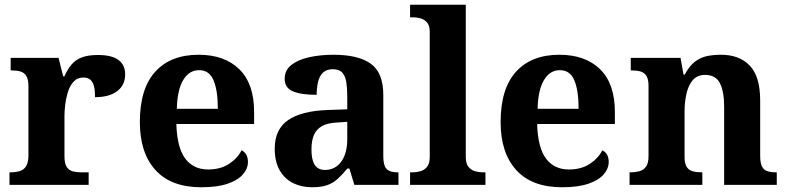

<svg xmlns="http://www.w3.org/2000/svg" viewBox="-20 -780 3323 810"><path d="M20 0V-53H23Q46 -53 62.9 -58Q79.9 -63 89.9 -78.5Q100 -94 100 -125V-415Q100 -445 91 -459.5Q82 -474 66 -478.5Q50 -483 28 -483H25V-536H227L246.5 -458H251.7Q265 -488 282 -508Q299 -528 325.5 -538Q352 -548 393 -548Q451.6 -548 479.8 -526.9Q508 -505.8 508 -467Q508 -421 474.5 -395.5Q441 -370 381 -370Q381 -398 376.5 -416Q372 -434 361.3 -443.5Q350.6 -453 332 -453Q306 -453 290 -435Q274 -417 266 -390.5Q258 -364 255 -337Q252 -310 252 -293V-120Q252 -91 261 -76.5Q270 -62 286 -57.5Q302 -53 322 -53H354V0Z M829 10Q702 10 636 -62.5Q570 -135 570 -265Q570 -406 635 -477.5Q700 -549 818 -549Q927 -549 989.5 -488Q1052 -427 1052 -308V-257H724Q727 -157 761.5 -111Q796 -65 858 -65Q910 -65 946 -88.5Q982 -112 999 -146Q1013 -139 1019.5 -126.5Q1026 -114 1026 -97Q1026 -69 1005 -44.5Q984 -20 940.5 -5Q897 10 829 10ZM899 -321Q899 -398 881 -441Q863 -484 820 -484Q778 -484 753 -442.5Q728 -401 726 -321Z M1296 10Q1252 10 1216.5 -7.5Q1181 -25 1160 -61.4Q1139 -97.7 1139 -153Q1139 -234 1195 -273Q1251 -312 1363 -316L1445 -318.8V-374Q1445 -407.6 1441 -433.3Q1437 -459 1424 -473.5Q1411 -488 1383.5 -488Q1358 -488 1343 -474Q1328 -460 1322 -435.5Q1316 -411 1316 -380Q1249 -380 1215 -395Q1181 -410 1181 -447Q1181 -483.8 1209 -505.9Q1237 -528 1283.9 -538.5Q1330.8 -549 1386.8 -549Q1492 -549 1544.5 -511Q1597 -473 1597 -379.4V-124.1Q1597 -96.6 1602.5 -81.3Q1608 -66 1621.7 -59.5Q1635.4 -53 1657 -53H1661V0H1475L1454 -69H1445.4Q1423 -42 1403.5 -24.5Q1384 -7 1359 1.5Q1334 10 1296 10ZM1350.8 -63Q1380 -63 1400.8 -78.7Q1421.7 -94.3 1433.3 -123.3Q1445 -152.3 1445 -191V-266L1400 -263Q1360 -261 1336.9 -247.3Q1313.9 -233.5 1303.9 -209.3Q1294 -185.1 1294 -149.4Q1294 -121 1300 -101.5Q1306 -82 1318.8 -72.5Q1331.6 -63 1350.8 -63Z M1710 0V-53H1722Q1737 -53 1753.5 -57.5Q1770 -62 1781.5 -76Q1793 -90 1793 -118V-646Q1793 -673 1781 -686Q1769 -699 1752.5 -703Q1736 -707 1722 -707H1710V-760H1945V-118Q1945 -90 1956.5 -76Q1968 -62 1985 -57.5Q2002 -53 2016 -53H2028V0Z M2351 10Q2224 10 2158 -62.5Q2092 -135 2092 -265Q2092 -406 2157 -477.5Q2222 -549 2340 -549Q2449 -549 2511.5 -488Q2574 -427 2574 -308V-257H2246Q2249 -157 2283.5 -111Q2318 -65 2380 -65Q2432 -65 2468 -88.5Q2504 -112 2521 -146Q2535 -139 2541.5 -126.5Q2548 -114 2548 -97Q2548 -69 2527 -44.5Q2506 -20 2462.5 -5Q2419 10 2351 10ZM2421 -321Q2421 -398 2403 -441Q2385 -484 2342 -484Q2300 -484 2275 -442.5Q2250 -401 2248 -321Z M2636 0V-53H2638Q2661 -53 2678.5 -58Q2696 -63 2706 -77.7Q2716 -92.4 2716 -121.8V-417.6Q2716 -446 2707 -460Q2698 -474 2682 -478.5Q2666 -483 2644 -483H2641V-536H2851L2863.7 -465H2868.5Q2889 -503 2912.5 -520.5Q2936 -538 2963.3 -543.5Q2990.7 -549 3021.9 -549Q3099 -549 3143 -503.2Q3187 -457.4 3187 -356V-123.5Q3187 -93 3194.5 -78Q3202 -63 3217 -58Q3232 -53 3254 -53H3257V0H3035V-329Q3035 -394 3017.1 -429Q2999.3 -464 2954.8 -464Q2922 -464 2903.2 -442.5Q2884.3 -420.9 2876.2 -385.5Q2868 -350.1 2868 -309V-118Q2868 -90 2877 -76Q2886 -62 2902 -57.5Q2918 -53 2940 -53H2943V0Z"/></svg>

Font: Noto Serif Tamil
Style: Regular
Weight: 400
Designer: Indian Type Foundry, Tom Grace, and the Monotype Design Team
Foundry: Monotype Imaging Inc.
Version: Version 2.003